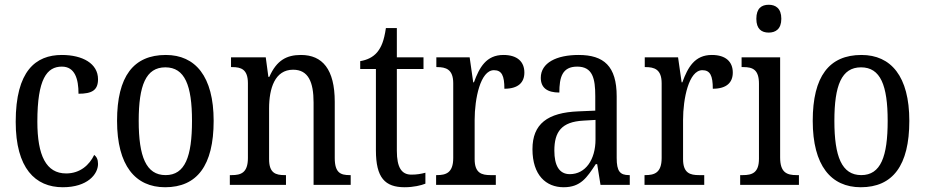

<svg xmlns="http://www.w3.org/2000/svg" viewBox="-20 -777 3888 807"><path d="M244 10C348 10 392 -45 392 -88C392 -107 386 -118 376 -126C356 -84 317 -48 258 -48C174 -48 137 -123 137 -266C137 -445 177 -497 240 -497C295 -497 310 -445 310 -383C367 -383 392 -398 392 -444C392 -510 327 -546 240 -546C130 -546 46 -479 46 -265C46 -70 128 10 244 10Z M674 10C808 10 878 -81 878 -269C878 -456 801 -546 677 -546C541 -546 472 -456 472 -269C472 -81 549 10 674 10ZM676 -41C594 -41 563 -119 563 -269C563 -418 593 -494 675 -494C757 -494 787 -418 787 -269C787 -119 758 -41 676 -41Z M946 0H1182V-41H1177C1139 -41 1111 -49 1111 -108V-321C1111 -405 1135 -484 1212 -484C1276 -484 1298 -432 1298 -346V0H1454V-41H1450C1412 -41 1387 -50 1387 -113V-349C1387 -486 1335 -546 1245 -546C1185 -546 1143 -524 1112 -454H1108L1097 -536H951V-495H956C993 -495 1022 -486 1022 -427V-113C1022 -50 992 -41 954 -41H946Z M1681 10C1718 10 1751 2 1768 -5V-51C1749 -46 1732 -43 1709 -43C1668 -43 1648 -73 1648 -143V-487H1760V-536H1648V-659H1602C1594 -605 1583 -579 1565 -557C1547 -536 1523 -525 1494 -520V-487H1560V-145C1560 -30 1598 10 1681 10Z M1813 0H2064V-41H2042C2005 -41 1975 -49 1975 -108V-273C1975 -362 1999 -482 2056 -482C2089 -482 2100 -459 2100 -404C2159 -404 2184 -431 2184 -472C2184 -517 2155 -546 2096 -546C2024 -546 1995 -494 1972 -431H1969L1954 -536H1814V-495H1817C1854 -495 1885 -486 1885 -427V-113C1885 -50 1854 -41 1816 -41H1813Z M2349 10C2421 10 2447 -31 2484 -87H2490L2504 0H2627V-41H2624C2586 -41 2572 -57 2572 -113V-372C2572 -499 2518 -546 2412 -546C2319 -546 2253 -513 2253 -450C2253 -408 2280 -388 2331 -388C2331 -452 2343 -497 2406 -497C2471 -497 2482 -447 2482 -373V-312L2412 -309C2281 -304 2218 -256 2218 -150C2218 -41 2275 10 2349 10ZM2375 -45C2330 -45 2310 -82 2310 -144C2310 -223 2340 -265 2432 -270L2483 -273V-191C2483 -106 2441 -45 2375 -45Z M2689 0H2940V-41H2918C2881 -41 2851 -49 2851 -108V-273C2851 -362 2875 -482 2932 -482C2965 -482 2976 -459 2976 -404C3035 -404 3060 -431 3060 -472C3060 -517 3031 -546 2972 -546C2900 -546 2871 -494 2848 -431H2845L2830 -536H2690V-495H2693C2730 -495 2761 -486 2761 -427V-113C2761 -50 2730 -41 2692 -41H2689Z M3211 -640C3240 -640 3264 -655 3264 -698C3264 -742 3240 -757 3211 -757C3181 -757 3159 -742 3159 -698C3159 -655 3181 -640 3211 -640ZM3091 0H3338V-41H3328C3287 -41 3259 -52 3259 -115V-536H3097V-495H3105C3144 -495 3170 -484 3170 -425V-110C3170 -51 3142 -41 3102 -41H3091Z M3598 10C3732 10 3802 -81 3802 -269C3802 -456 3725 -546 3601 -546C3465 -546 3396 -456 3396 -269C3396 -81 3473 10 3598 10ZM3600 -41C3518 -41 3487 -119 3487 -269C3487 -418 3517 -494 3599 -494C3681 -494 3711 -418 3711 -269C3711 -119 3682 -41 3600 -41Z"/></svg>

Font: Noto Serif Ethiopic Cn
Style: Regular
Weight: 400
Width: 3
Designer: Monotype Design Team
Foundry: Monotype Imaging Inc.
Version: Version 2.102